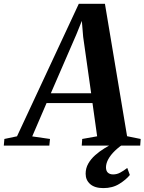

<svg xmlns="http://www.w3.org/2000/svg" viewBox="-96 -766 760 1010"><path d="M-76 0 -73 -35 -6.5 -49 318.5 -746H456L572.5 -49.5L644 -35L641.5 0H334L336.5 -35L415 -49L390.5 -224H149L73.5 -48.5L167 -35L163.5 0ZM171.5 -275.5H383.5L341.5 -572L334.5 -656L306 -585.5ZM448 223.5Q402.5 223.5 378.5 202.5Q354.5 181.5 354.5 148Q354.5 119 368.2 94.8Q382 70.5 404.5 50.5Q427 30.5 453.5 14.2Q480 -2 505.5 -15L536 -27L563 -15.5Q531 5.5 508.5 27.2Q486 49 474 70.8Q462 92.5 461.5 113.5Q461.5 133.5 471.8 142.5Q482 151.5 499 151.5Q518.5 151.5 536 142.2Q553.5 133 573.5 117.5L587 154.5Q567.5 179 531.8 201.2Q496 223.5 448 223.5Z"/></svg>

Font: Merriweather 72pt
Style: Bold Italic
Weight: 700
Italic angle: -7.8°
Version: Version 2.101